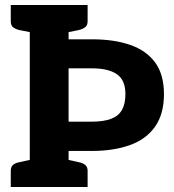

<svg xmlns="http://www.w3.org/2000/svg" viewBox="-20 -747 696 767"><path d="M99 0V-727H254V-590H347Q436 -590 500.5 -567.5Q565 -545 600 -497Q635 -449 635 -371Q635 -291 599 -240.5Q563 -190 498 -167Q433 -144 347 -144H254V0ZM254 -261H347Q393 -261 423 -272Q453 -283 467 -307.5Q481 -332 481 -371Q481 -427 447 -450.5Q413 -474 347 -474H254ZM23 0V-65Q23 -80 32 -88Q41 -96 57 -99L107 -110L121 0ZM232 0 245 -110 295 -99Q311 -96 320.5 -88Q330 -80 330 -65V0ZM121 -727 107 -617 57 -627Q41 -631 32 -638.5Q23 -646 23 -662V-727ZM330 -727V-662Q330 -646 320.5 -638.5Q311 -631 295 -627L245 -617L232 -727Z"/></svg>

Font: Aleo ExtraBold
Style: Regular
Weight: 800
Designer: Alessio Laiso
Foundry: Alessio Laiso
Version: Version 2.001;gftools[0.9.29]